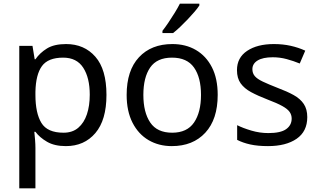

<svg xmlns="http://www.w3.org/2000/svg" viewBox="-20 -786 1739 1046"><path d="M340 -546Q439 -546 499.5 -477Q560 -408 560 -269Q560 -132 499.5 -61Q439 10 339 10Q277 10 236.5 -13.5Q196 -37 173 -68H167Q169 -51 171 -25Q173 1 173 20V240H85V-536H157L169 -463H173Q197 -498 236 -522Q275 -546 340 -546ZM324 -472Q242 -472 208.5 -426Q175 -380 173 -286V-269Q173 -170 205.5 -116.5Q238 -63 326 -63Q375 -63 406.5 -90Q438 -117 453.5 -163.5Q469 -210 469 -270Q469 -362 433.5 -417Q398 -472 324 -472Z M1166 -269Q1166 -136 1098.5 -63Q1031 10 916 10Q845 10 789.5 -22.5Q734 -55 702 -117.5Q670 -180 670 -269Q670 -402 737 -474Q804 -546 919 -546Q992 -546 1047.5 -513.5Q1103 -481 1134.5 -419.5Q1166 -358 1166 -269ZM761 -269Q761 -174 798.5 -118.5Q836 -63 918 -63Q999 -63 1037 -118.5Q1075 -174 1075 -269Q1075 -364 1037 -418Q999 -472 917 -472Q835 -472 798 -418Q761 -364 761 -269ZM1066 -756Q1057 -742 1040 -722Q1023 -702 1002.5 -680.5Q982 -659 961.5 -639.5Q941 -620 923 -606H865V-618Q880 -637 897.5 -663Q915 -689 932 -716.5Q949 -744 960 -766H1066Z M1654 -148Q1654 -70 1596 -30Q1538 10 1440 10Q1384 10 1343.5 1Q1303 -8 1272 -24V-104Q1304 -88 1349.5 -74.5Q1395 -61 1442 -61Q1509 -61 1539 -82.5Q1569 -104 1569 -140Q1569 -160 1558 -176Q1547 -192 1518.5 -208Q1490 -224 1437 -244Q1385 -264 1348 -284Q1311 -304 1291 -332Q1271 -360 1271 -404Q1271 -472 1326.5 -509Q1382 -546 1472 -546Q1521 -546 1563.5 -536.5Q1606 -527 1643 -510L1613 -440Q1579 -454 1542 -464Q1505 -474 1466 -474Q1412 -474 1383.5 -456.5Q1355 -439 1355 -409Q1355 -387 1368 -371.5Q1381 -356 1411.5 -341.5Q1442 -327 1493 -307Q1544 -288 1580 -268Q1616 -248 1635 -219.5Q1654 -191 1654 -148Z"/></svg>

Font: Noto Sans Sora Sompeng
Style: Regular
Weight: 400
Designer: Monotype Design Team. David Williams.
Foundry: Monotype Imaging Inc.
Version: Version 2.101